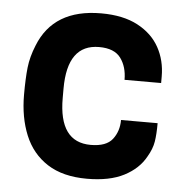

<svg xmlns="http://www.w3.org/2000/svg" viewBox="-45 -586 615 643"><g transform="rotate(5 262.5 -265.0)"><path d="M270 13Q189 13 137 -20.5Q85 -54 60.5 -113.5Q36 -173 36 -249Q36 -304 40 -340.5Q44 -377 60 -416Q110 -543 270 -543Q344 -543 393 -517Q442 -491 466 -447.5Q490 -404 490 -350V-328H367Q367 -372 345.5 -401Q324 -430 273 -430Q166 -430 166 -281V-249Q166 -101 273 -101Q325 -101 346 -128Q367 -155 367 -193H490Q490 -156 486 -131Q482 -106 466 -79Q443 -37 394.5 -12Q346 13 270 13Z"/></g></svg>

Font: Tanohe Sans SemiBold
Style: Regular
Weight: 600
Designer: Village Type and Design LLC & Cristiano Sobral
Foundry: Cooper Hewitt Smithsonian Design Museum
Version: Version 1.00;September 29, 2021;FontCreator 13.0.0.2655 64-b